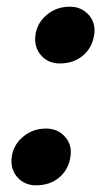

<svg xmlns="http://www.w3.org/2000/svg" viewBox="-20 -545 316 575"><path d="M88 10Q52 10 30.5 -16Q9 -42 16 -81Q23 -115 51.5 -137.5Q80 -160 118 -160Q154 -160 176 -134Q198 -108 190 -70Q183 -34 155.5 -12Q128 10 88 10ZM159 -355Q123 -355 101.5 -381Q80 -407 87 -446Q94 -480 122.5 -502.5Q151 -525 189 -525Q225 -525 247 -499Q269 -473 261 -435Q254 -399 226.5 -377Q199 -355 159 -355Z"/></svg>

Font: REM Medium
Style: Italic
Weight: 500
Italic angle: -11°
Designer: Octavio Pardo
Foundry: Ashler Design
Version: Version 1.005;gftools[0.9.28]